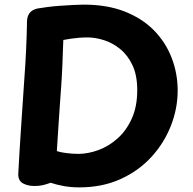

<svg xmlns="http://www.w3.org/2000/svg" viewBox="-20 -786 835 831"><path d="M59 -32Q64 -128 71 -231.5Q78 -335 85 -440Q90 -506 93 -571Q96 -636 97 -696Q98 -716 108 -729.5Q118 -743 141 -749Q159 -752 185 -755.5Q211 -759 240.5 -761Q270 -763 296.5 -764.5Q323 -766 342 -766Q444 -766 520 -736Q596 -706 646.5 -654.5Q697 -603 723 -535.5Q749 -468 749 -394Q749 -317 720 -242.5Q691 -168 636 -107.5Q581 -47 502 -11Q423 25 323 25Q288 25 257 19.5Q226 14 199 5Q183 11 167 15Q151 19 129 19Q101 19 80 8Q59 -3 59 -32ZM226 -132Q235 -129 245 -127Q255 -125 267 -123.5Q279 -122 292 -121Q305 -120 318 -120Q361 -120 406 -136.5Q451 -153 489 -187Q527 -221 550.5 -273Q574 -325 574 -396Q574 -460 553.5 -503.5Q533 -547 500.5 -573.5Q468 -600 430.5 -612Q393 -624 359 -624Q340 -624 321.5 -622.5Q303 -621 286.5 -618.5Q270 -616 254 -613Q252 -552 250 -504.5Q248 -457 245 -414.5Q242 -372 239 -330.5Q236 -289 233 -241Q230 -193 226 -132Z"/></svg>

Font: Playpen Sans
Style: Bold
Weight: 700
Designer: Laura Meseguer, Veronika Burian, José Scaglione
Foundry: TypeTogether
Version: Version 1.001